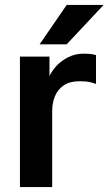

<svg xmlns="http://www.w3.org/2000/svg" viewBox="-20 -760 441 780"><path d="M61 0V-530H181V-451Q192 -474 211 -494Q230 -514 258 -528Q286 -542 320 -542Q339 -542 352.5 -540Q366 -538 370 -536V-419Q360 -423 344.5 -426.5Q329 -430 303 -430Q263 -430 238.5 -413Q214 -396 203 -368.5Q192 -341 192 -309V0ZM141 -580 251 -740H401L251 -580Z"/></svg>

Font: Golos Text SemiBold
Style: Regular
Weight: 600
Designer: A.Korolkova, Vitaly Kuzmin
Foundry: ParaType Ltd
Version: Version 2.004